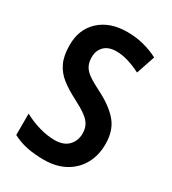

<svg xmlns="http://www.w3.org/2000/svg" viewBox="-179 -819 827 924"><g transform="rotate(30 234.0 -357.0)"><path d="M432 -203Q432 -141 405.5 -93Q379 -45 329.5 -17.5Q280 10 212 10Q161 10 118.5 1.5Q76 -7 38 -27V-146Q78 -124 123 -111Q168 -98 209 -98Q259 -98 285 -125Q311 -152 311 -192Q311 -219 300.5 -239Q290 -259 264.5 -277.5Q239 -296 194 -319Q147 -343 113.5 -369.5Q80 -396 62 -434Q44 -472 44 -529Q43 -618 100.5 -671Q158 -724 254 -724Q303 -724 346.5 -712.5Q390 -701 426 -682L391 -578Q356 -596 321.5 -606.5Q287 -617 255 -617Q211 -617 188 -593.5Q165 -570 165 -534Q165 -505 175.5 -485Q186 -465 211.5 -447.5Q237 -430 283 -407Q357 -369 394.5 -323Q432 -277 432 -203Z"/></g></svg>

Font: Noto Sans Lao Looped Condensed SemiBold
Style: Regular
Weight: 600
Width: 3
Designer: Mark Frömberg, Ben Mitchell
Foundry: The Fontpad Ltd
Version: Version 1.002; ttfautohint (v1.8.4.7-5d5b)